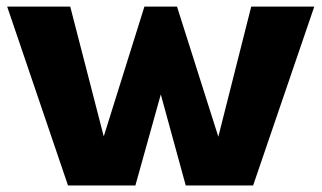

<svg xmlns="http://www.w3.org/2000/svg" viewBox="-20 -570 988 590"><path d="M752 -549.8H945.8L757.8 0H550.8L474.1 -279.8L396 0H189L2 -549.8H195.8L298.8 -150.9L423.8 -549.8H523.9L650.9 -149.9Z"/></svg>

Font: Stilu Bold
Style: Regular
Weight: 700
Designer: Genilson Lima Santos
Foundry: Genilson Lima Santos
Version: Version 1.200;PS 001.200;hotconv 1.0.88;makeotf.lib2.5.64775